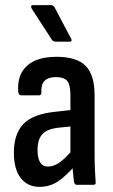

<svg xmlns="http://www.w3.org/2000/svg" viewBox="-20 -719 439 747"><path d="M278 0Q271 0 268 -11Q266 -25 263.5 -51.5Q261 -78 261 -98L254 -118V-348Q254 -388 242 -403.5Q230 -419 197 -419Q137 -419 141 -359Q141 -348 131 -348H63Q52 -348 51 -363Q46 -427 84.5 -462.5Q123 -498 200 -498Q278 -498 313 -463Q348 -428 348 -348V-123Q348 -83 349.5 -56.5Q351 -30 352 -12Q354 0 344 0ZM134 8Q87 8 60.5 -26.5Q34 -61 34 -125Q34 -197 70.5 -236Q107 -275 194 -284L265 -292V-228L206 -222Q163 -217 144.5 -196.5Q126 -176 126 -135Q126 -104 136 -87.5Q146 -71 167 -71Q189 -71 212 -87Q235 -103 269 -144L273 -76Q236 -33 204.5 -12.5Q173 8 134 8ZM196 -557Q187 -557 182 -564L103 -686Q100 -692 101.5 -695.5Q103 -699 108 -699H179Q187 -699 192 -691L257 -568Q262 -557 251 -557Z"/></svg>

Font: Sofia Sans Condensed SemiBold
Style: Regular
Weight: 600
Designer: Botio Nikoltchev, Ani Petrova
Foundry: lettersoup
Version: Version 4.101